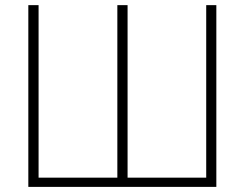

<svg xmlns="http://www.w3.org/2000/svg" viewBox="-20 -731 957 751"><path d="M90.8 -710.9H130.9V-36.1H439V-710.9H479V-36.1H786.6V-710.9H826.2V0H90.8Z"/></svg>

Font: Roboto ExtraLight
Style: Regular
Weight: 250
Designer: Christian Robertson
Foundry: Google
Version: Version 3.009; 2024